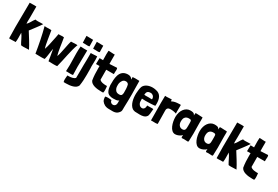

<svg xmlns="http://www.w3.org/2000/svg" viewBox="79 -1957 4899 3388"><g transform="rotate(30 2528.5 -263.5)"><path d="M38 0C47 1 58 2 69 2C98 2 129 -1 153 -1C159 -1 165 -1 170 0C175 -26 176 -57 176 -88C176 -127 174 -166 174 -193C220 -134 242 -64 282 0C295 3 313 4 333 4C372 4 417 0 443 0C392 -103 329 -196 269 -293C325 -368 385 -441 434 -517C409 -519 364 -514 327 -514C306 -514 288 -515 276 -520C236 -474 220 -417 174 -377C173 -387 172 -400 172 -415C172 -443 174 -478 174 -507V-726C163 -728 148 -728 133 -728C101 -728 65 -726 38 -726C38 -711 38 -696 38 -681C38 -530 34 -382 34 -231C34 -155 35 -78 38 0Z M576 3C607 3 649 5 690 5C717 5 743 4 764 1C783 -71 787 -156 803 -229C818 -154 830 -69 842 3C873 3 911 5 948 5C973 5 997 4 1018 1C1063 -167 1087 -348 1143 -499C1131 -500 1120 -500 1110 -500C1074 -500 1046 -496 1013 -496C989 -435 963 -233 931 -155C902 -235 886 -403 867 -499C856 -501 846 -502 837 -502C819 -502 803 -499 781 -499C773 -499 765 -499 756 -500C756 -500 744 -430 743 -430C711 -284 706 -235 677 -155C648 -235 631 -402 612 -497C600 -499 587 -499 574 -499C555 -499 535 -498 515 -498C500 -498 486 -499 472 -500C515 -343 549 -164 576 3Z M1203 -583C1234 -585 1271 -581 1299 -581C1318 -581 1333 -583 1338 -590C1338 -630 1335 -701 1335 -718L1199 -721C1198 -660 1203 -622 1203 -583ZM1197 0C1200 -1 1206 -1 1213 -1C1233 -1 1265 1 1292 1C1315 1 1333 0 1338 -6C1335 -59 1334 -113 1334 -167C1334 -278 1338 -392 1339 -500V-503H1322C1279 -502 1248 -504 1231 -505C1225 -505 1214 -506 1207 -506C1205 -506 1204 -506 1203 -506V-505C1199 -460 1197 -414 1197 -366C1197 -287 1201 -205 1201 -124C1201 -82 1200 -41 1197 0Z M1413 -583C1444 -585 1480 -581 1507 -581C1526 -581 1540 -583 1545 -590C1545 -630 1542 -701 1542 -718L1409 -721C1408 -660 1413 -622 1413 -583ZM1257 187C1270 188 1284 188 1297 188C1395 188 1501 170 1531 99C1544 17 1547 -55 1547 -129C1547 -172 1546 -216 1546 -263C1545 -273 1544 -286 1544 -301C1544 -339 1547 -389 1547 -433C1547 -458 1546 -481 1544 -500C1538 -501 1532 -501 1526 -501C1500 -501 1467 -496 1437 -496C1430 -496 1422 -496 1415 -497V-363C1412 -297 1412 -211 1412 -128C1412 -78 1412 -30 1411 12C1389 44 1324 53 1278 53C1271 53 1263 52 1257 52C1254 74 1250 104 1250 133C1250 152 1251 171 1257 187Z M1954 0C1960 -16 1961 -35 1961 -54C1961 -83 1957 -113 1954 -135C1909 -132 1826 -138 1800 -175C1799 -235 1799 -305 1799 -377H1954C1951 -400 1957 -436 1957 -464C1957 -480 1955 -494 1948 -502C1880 -498 1838 -495 1797 -494C1797 -514 1796 -533 1796 -550V-684C1789 -683 1781 -683 1774 -683C1743 -683 1712 -688 1686 -688C1679 -688 1673 -688 1667 -687C1665 -668 1664 -644 1664 -618C1664 -576 1666 -531 1666 -495C1645 -495 1622 -495 1595 -496L1592 -374C1620 -374 1643 -374 1664 -375C1664 -356 1664 -338 1664 -319C1664 -243 1666 -171 1680 -88C1710 -17 1816 1 1914 1C1927 1 1941 1 1954 0Z M2180 200C2217 200 2244 201 2263 201C2272 201 2279 201 2283 200C2316 197 2357 188 2394 130C2402 117 2403 100 2403 81C2403 69 2403 56 2403 43C2407 -49 2408 -140 2408 -227C2408 -321 2407 -412 2404 -499C2376 -499 2348 -501 2320 -501C2303 -501 2286 -500 2269 -498C2267 -495 2266 -490 2266 -485C2266 -476 2268 -466 2268 -459C2268 -452 2267 -448 2263 -450C2247 -487 2207 -500 2164 -497C1993 -486 1997 -303 1997 -178C2000 -137 2006 -97 2025 -61C2049 -11 2104 2 2155 2C2193 -1 2243 5 2269 -24C2268 -10 2269 5 2269 18C2269 28 2268 39 2267 50C2260 85 2234 100 2208 100C2178 100 2148 79 2148 41C2131 38 2101 35 2074 35C2052 35 2032 37 2020 42C2017 63 2025 106 2036 126C2067 171 2117 200 2180 200ZM2244 -118C2233 -114 2221 -113 2209 -113C2182 -113 2156 -121 2140 -141C2120 -165 2110 -194 2110 -228V-237C2110 -250 2109 -263 2112 -276C2117 -307 2132 -334 2152 -357C2165 -368 2184 -374 2203 -374C2227 -374 2250 -364 2260 -340C2273 -289 2273 -232 2273 -179C2270 -155 2267 -126 2244 -118Z M2608 10C2637 10 2671 13 2705 13C2758 13 2810 5 2838 -34C2857 -50 2861 -122 2866 -190C2857 -193 2844 -193 2829 -193C2805 -193 2776 -191 2755 -191C2749 -191 2744 -192 2740 -192C2743 -131 2713 -105 2680 -105C2655 -105 2629 -120 2615 -147C2600 -171 2601 -193 2600 -233V-251C2612 -249 2638 -248 2669 -248C2743 -248 2848 -253 2868 -259C2869 -273 2870 -288 2870 -302C2870 -399 2842 -489 2734 -507C2712 -512 2690 -515 2667 -515C2590 -515 2514 -484 2487 -423C2471 -379 2469 -333 2465 -284C2460 -176 2485 -58 2556 -8C2572 1 2589 7 2608 10ZM2697 -329C2668 -329 2647 -328 2632 -328C2607 -328 2601 -330 2601 -339C2601 -342 2602 -346 2603 -351C2608 -387 2623 -416 2686 -416C2701 -416 2710 -413 2721 -406C2745 -394 2760 -368 2760 -341C2760 -330 2762 -327 2752 -327C2744 -327 2728 -329 2697 -329Z M2930 3C2943 2 2954 2 2965 2C2985 2 3002 3 3017 3C3032 3 3046 2 3064 -3V-7C3064 -106 3063 -177 3060 -269C3058 -326 3090 -341 3137 -341C3151 -341 3166 -340 3182 -338C3183 -338 3204 -335 3220 -331C3227 -328 3234 -327 3241 -324L3250 -321C3249 -335 3249 -349 3249 -365C3249 -397 3250 -436 3250 -497C3250 -498 3242 -499 3229 -499C3200 -499 3147 -495 3112 -484C3093 -477 3070 -468 3065 -465C3065 -483 3064 -477 3064 -499C3064 -501 3059 -501 3052 -501C3035 -501 3007 -498 2999 -498C2983 -497 2974 -496 2964 -496C2955 -496 2945 -497 2929 -498C2928 -446 2927 -396 2927 -346C2927 -227 2930 -113 2930 3Z M3419 2C3466 2 3519 -24 3551 -56C3551 -43 3547 -36 3547 -21C3547 -10 3550 -2 3559 1C3574 1 3587 -2 3602 -2C3623 -2 3646 1 3667 1H3679C3691 -1 3692 -13 3692 -26C3692 -30 3692 -35 3692 -40C3695 -83 3696 -126 3696 -169C3696 -244 3693 -318 3693 -393C3693 -417 3693 -440 3694 -464V-474C3694 -482 3693 -490 3692 -498C3649 -501 3617 -502 3594 -503C3589 -503 3574 -504 3562 -504C3553 -504 3546 -503 3546 -502C3546 -486 3541 -472 3542 -451C3523 -497 3488 -497 3440 -497C3346 -494 3272 -399 3272 -266C3272 -159 3316 2 3419 2ZM3484 -138C3428 -138 3395 -186 3395 -246C3395 -263 3396 -282 3401 -299C3408 -332 3439 -363 3494 -363C3542 -363 3546 -355 3546 -291C3546 -276 3546 -258 3546 -236C3546 -175 3543 -138 3484 -138Z M3915 2C3962 2 4015 -24 4047 -56C4047 -43 4043 -36 4043 -21C4043 -10 4046 -2 4055 1C4070 1 4083 -2 4098 -2C4119 -2 4142 1 4163 1H4175C4187 -1 4188 -13 4188 -26C4188 -30 4188 -35 4188 -40C4191 -83 4192 -126 4192 -169C4192 -244 4189 -318 4189 -393C4189 -417 4189 -440 4190 -464V-474C4190 -482 4189 -490 4188 -498C4145 -501 4113 -502 4090 -503C4085 -503 4070 -504 4058 -504C4049 -504 4042 -503 4042 -502C4042 -486 4037 -472 4038 -451C4019 -497 3984 -497 3936 -497C3842 -494 3768 -399 3768 -266C3768 -159 3812 2 3915 2ZM3980 -138C3924 -138 3891 -186 3891 -246C3891 -263 3892 -282 3897 -299C3904 -332 3935 -363 3990 -363C4038 -363 4042 -355 4042 -291C4042 -276 4042 -258 4042 -236C4042 -175 4039 -138 3980 -138Z M4266 0C4275 1 4286 2 4297 2C4326 2 4357 -1 4381 -1C4387 -1 4393 -1 4398 0C4403 -26 4404 -57 4404 -88C4404 -127 4402 -166 4402 -193C4448 -134 4470 -64 4510 0C4523 3 4541 4 4561 4C4600 4 4645 0 4671 0C4620 -103 4557 -196 4497 -293C4553 -368 4613 -441 4662 -517C4637 -519 4592 -514 4555 -514C4534 -514 4516 -515 4504 -520C4464 -474 4448 -417 4402 -377C4401 -387 4400 -400 4400 -415C4400 -443 4402 -478 4402 -507V-726C4391 -728 4376 -728 4361 -728C4329 -728 4293 -726 4266 -726C4266 -711 4266 -696 4266 -681C4266 -530 4262 -382 4262 -231C4262 -155 4263 -78 4266 0Z M5031 0C5037 -16 5038 -35 5038 -54C5038 -83 5034 -113 5031 -135C4986 -132 4903 -138 4877 -175C4876 -235 4876 -305 4876 -377H5031C5028 -400 5034 -436 5034 -464C5034 -480 5032 -494 5025 -502C4957 -498 4915 -495 4874 -494C4874 -514 4873 -533 4873 -550V-684C4866 -683 4858 -683 4851 -683C4820 -683 4789 -688 4763 -688C4756 -688 4750 -688 4744 -687C4742 -668 4741 -644 4741 -618C4741 -576 4743 -531 4743 -495C4722 -495 4699 -495 4672 -496L4669 -374C4697 -374 4720 -374 4741 -375C4741 -356 4741 -338 4741 -319C4741 -243 4743 -171 4757 -88C4787 -17 4893 1 4991 1C5004 1 5018 1 5031 0Z"/></g></svg>

Font: HEYCLAY
Style: Regular
Weight: 400
Designer: Marcelo Magalhaes
Foundry: Marcelo Magalhães
Version: Version 1.300;hotconv 1.0.109;makeotfexe 2.5.65596